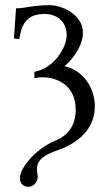

<svg xmlns="http://www.w3.org/2000/svg" viewBox="-20 -494 423 743"><path d="M89 229C109 229 126 212 126 189C126 182 123 173 123 160C123 124 152 105 204 87C253 70 347 24 347 -83C347 -151 304 -222 229 -238C247 -250 301 -308 301 -368C301 -437 220 -474 173 -474C103 -474 69 -460 42 -462L34 -345L55 -343C64 -409 90 -440 154 -440C193 -440 238 -416 238 -358C238 -312 191 -230 113 -216V-191C125 -194 135 -195 145 -195C193 -195 273 -170 273 -69C273 -6 240 32 193 51C114 84 57 158 57 195C57 222 78 229 89 229Z"/></svg>

Font: Linux Libertine O C
Style: Regular
Weight: 400
Designer: Philipp H. Poll
Foundry: Philipp H. Poll
Version: Version 4.0.3